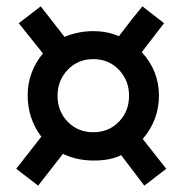

<svg xmlns="http://www.w3.org/2000/svg" viewBox="-20 -552 577 604"><path d="M178 -68 100 32 31 -21 110 -122Q67 -179 67 -252Q67 -325 115 -384Q115 -384 39 -479L108 -532L183 -436Q226 -454 272.5 -454Q319 -454 354 -438Q400 -499 428 -532L496 -479L426 -388Q480 -329 480 -251.5Q480 -174 429 -115L503 -21L434 32L361 -64Q328 -47 275 -47Q222 -47 178 -68ZM161 -250.5Q161 -202 193 -169Q225 -136 273.5 -136Q322 -136 354 -169Q386 -202 386 -250.5Q386 -299 354 -332.5Q322 -366 273.5 -366Q225 -366 193 -332.5Q161 -299 161 -250.5Z"/></svg>

Font: Rambla
Style: Bold
Weight: 700
Designer: Martin Sommaruga
Foundry: Martin Sommaruga
Version: Version 1.001